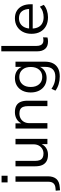

<svg xmlns="http://www.w3.org/2000/svg" viewBox="922 -1724 938 2936"><g transform="rotate(-90 1391.0 -256.0)"><path d="M70 -609V-701H172V-609ZM-51 193 -57 127 -12 123Q33 118 56.5 91.5Q80 65 80 13V-488H163V7Q163 50 152.5 82.5Q142 115 121.5 138Q101 161 69.5 173.5Q38 186 -6 189Z M494 9Q434 9 394.5 -13Q355 -35 335.5 -78Q316 -121 316 -185V-488H399V-187Q399 -145 410.5 -116.5Q422 -88 447 -74Q472 -60 510 -60Q552 -60 584 -79.5Q616 -99 634 -133Q652 -167 652 -212V-488H735V0H655V-111H665Q644 -53 599 -22Q554 9 494 9Z M893 0V-488H973V-380H965Q986 -438 1034 -467.5Q1082 -497 1143 -497Q1203 -497 1242 -476Q1281 -455 1300 -412Q1319 -369 1319 -304V0H1236V-299Q1236 -342 1224.5 -371Q1213 -400 1188.5 -414Q1164 -428 1124 -428Q1080 -428 1046.5 -409Q1013 -390 994.5 -356Q976 -322 976 -277V0Z M1690 189Q1628 189 1572 172Q1516 155 1473 123L1501 62Q1530 82 1560 95.5Q1590 109 1621.5 115Q1653 121 1687 121Q1760 121 1798 83Q1836 45 1836 -27V-134H1843Q1827 -78 1779 -45Q1731 -12 1666 -12Q1599 -12 1549.5 -42.5Q1500 -73 1472.5 -128Q1445 -183 1445 -255Q1445 -328 1472.5 -382.5Q1500 -437 1549.5 -467Q1599 -497 1666 -497Q1731 -497 1779 -464Q1827 -431 1843 -374H1836V-488H1916V-37Q1916 36 1890 86.5Q1864 137 1814 163Q1764 189 1690 189ZM1682 -79Q1752 -79 1793.5 -127Q1835 -175 1835 -255Q1835 -336 1793.5 -383Q1752 -430 1682 -430Q1612 -430 1570.5 -383Q1529 -336 1529 -255Q1529 -175 1570.5 -127Q1612 -79 1682 -79Z M2224 9Q2150 9 2112 -34.5Q2074 -78 2074 -158V-705H2157V-165Q2157 -132 2166.5 -108.5Q2176 -85 2194.5 -73Q2213 -61 2240 -61Q2253 -61 2264.5 -62.5Q2276 -64 2288 -67L2286 1Q2271 5 2255.5 7Q2240 9 2224 9Z M2596 9Q2518 9 2461 -21.5Q2404 -52 2373 -108.5Q2342 -165 2342 -243Q2342 -319 2372 -376Q2402 -433 2455.5 -465Q2509 -497 2579 -497Q2647 -497 2694.5 -467.5Q2742 -438 2768 -384.5Q2794 -331 2794 -255V-225H2405V-280H2739L2722 -266Q2722 -346 2686 -390.5Q2650 -435 2581 -435Q2531 -435 2495.5 -412Q2460 -389 2441 -348Q2422 -307 2422 -252V-245Q2422 -184 2442.5 -142.5Q2463 -101 2502 -79.5Q2541 -58 2596 -58Q2639 -58 2680 -71Q2721 -84 2757 -115L2785 -56Q2751 -25 2699.5 -8Q2648 9 2596 9Z"/></g></svg>

Font: Nunito Sans 11pt
Style: Regular
Weight: 400
Version: Version 3.101;gftools[0.9.27]